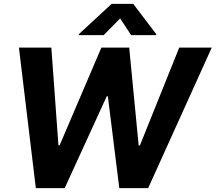

<svg xmlns="http://www.w3.org/2000/svg" viewBox="-20 -974 1116 994"><path d="M658.9 -792 601.9 -878.7 516.7 -792H387.4L388.4 -797.3L557.9 -953.9H669.8L788.8 -797.3L787.8 -792ZM165.5 0 78 -727.5H245.8L282.5 -222.1H288.8L504.8 -727.5H648.9L697.9 -220.9H704.2L907.9 -727.5H1076.3L747 0H597.6L538.4 -475.4H532.5L314.9 0Z"/></svg>

Font: Inter Tight
Style: Italic
Weight: 400
Italic angle: -9.39999°
Designer: Rasmus Andersson
Foundry: rsms
Version: Version 3.002